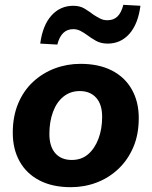

<svg xmlns="http://www.w3.org/2000/svg" viewBox="-20 -766 629 797"><path d="M274 11Q198 11 144 -17Q90 -45 61.5 -96Q33 -147 33 -215Q33 -283 55.5 -336.5Q78 -390 117.5 -426.5Q157 -463 207.5 -482Q258 -501 314 -501Q390 -501 444 -473.5Q498 -446 527 -395Q556 -344 556 -276Q556 -207 533 -154Q510 -101 470.5 -64Q431 -27 380.5 -8Q330 11 274 11ZM278 -102Q318 -102 345.5 -125.5Q373 -149 388.5 -189.5Q404 -230 404 -281Q404 -333 379 -360.5Q354 -388 311 -388Q272 -388 243.5 -365Q215 -342 200 -301.5Q185 -261 185 -210Q185 -158 209.5 -130Q234 -102 278 -102ZM218 -581 147 -585Q157 -661 193.5 -701.5Q230 -742 284 -742Q312 -742 331.5 -730Q351 -718 368 -705Q382 -696 395.5 -689Q409 -682 426 -682Q452 -682 468 -698Q484 -714 492 -746L563 -742Q553 -666 517 -625.5Q481 -585 427 -585Q399 -585 378.5 -596.5Q358 -608 341 -621Q327 -631 313.5 -638Q300 -645 284 -645Q259 -645 242.5 -629Q226 -613 218 -581Z"/></svg>

Font: Nunito Sans 12pt ExtraBold
Style: Italic
Weight: 800
Italic angle: -9°
Designer: Vernon Adams
Foundry: Vernon Adams
Version: Version 3.101;gftools[0.9.27]